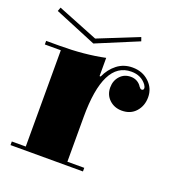

<svg xmlns="http://www.w3.org/2000/svg" viewBox="-115 -715 744 802"><g transform="rotate(20 257.5 -314.5)"><path d="M270 -407H275Q291 -443 320 -465.5Q349 -488 388 -488Q432 -488 461.5 -460.5Q491 -433 491 -393Q491 -355 468 -329Q445 -303 406 -303Q373 -303 350.5 -324Q328 -345 328 -378Q328 -408 346.5 -428.5Q365 -449 394 -449Q421 -449 438 -429Q439 -427 442.5 -422.5Q446 -418 448.5 -416Q451 -414 454 -414Q463 -414 463 -423Q463 -429 457 -438Q433 -470 389 -470Q266 -470 266 -224V-25H341V-9H19V-25H81V-453H10V-469H70Q179 -469 270 -488ZM384 -603 199 -526 13 -603 19 -620 199 -548 378 -620Z"/></g></svg>

Font: Elsie Swash Caps Black
Style: Regular
Weight: 900
Designer: Alejandro Inler
Foundry: Alejandro Inler
Version: 1.001